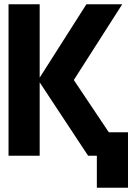

<svg xmlns="http://www.w3.org/2000/svg" viewBox="-20 -730 640 900"><path d="M20 0V-710H166V-366L385 -710H553L326 -355L490 -110H580V150H434V0H393L166 -344V0Z"/></svg>

Font: Geist Mono Black
Style: Regular
Weight: 900
Monospace: yes
Designer: Basement.studio, Andrés Briganti, Mateo Zaragoza
Foundry: Basement.studio, Vercel, Andrés Briganti, Guido Ferreyra, Mateo Zaragoza
Version: Version 1.500; ttfautohint (v1.8.4.7-5d5b)